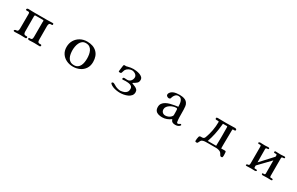

<svg xmlns="http://www.w3.org/2000/svg" viewBox="220 -2012 5560 3590"><g transform="rotate(30 3000.0 -217.0)"><path d="M788 -26Q788 -3 765 -3Q736 -3 707.5 -4.5Q679 -6 650 -6Q622 -6 595 -4Q568 -2 540 -2Q532 -2 522 -6.5Q512 -11 512 -21Q512 -40 524.5 -40.5Q537 -41 550 -41Q570 -41 578.5 -51.5Q587 -62 589 -78Q591 -94 591 -108V-418Q591 -425 592 -431.5Q593 -438 593 -445Q593 -456 586.5 -458.5Q580 -461 571 -461H418Q403 -461 400 -452.5Q397 -444 397 -431Q397 -350 397.5 -269Q398 -188 398 -106Q398 -87 404 -68Q410 -49 433 -44Q439 -43 445 -43.5Q451 -44 457 -44Q467 -44 476 -42Q485 -40 485 -26Q485 -3 460 -3Q432 -3 404 -4.5Q376 -6 347 -6Q319 -6 290 -4Q261 -2 232 -2Q222 -2 212.5 -5Q203 -8 203 -21Q203 -26 212 -33.5Q221 -41 226 -41Q264 -41 275.5 -57Q287 -73 287 -108Q287 -188 287.5 -266.5Q288 -345 288 -424Q288 -440 282 -450Q276 -460 258 -460Q252 -460 245.5 -459.5Q239 -459 233 -459Q223 -459 214.5 -461Q206 -463 206 -476Q206 -488 216.5 -495Q227 -502 238 -502Q263 -502 288 -500.5Q313 -499 338 -499H645Q674 -499 703 -500.5Q732 -502 760 -502Q771 -502 777 -499Q783 -496 783 -483Q783 -464 770 -463.5Q757 -463 744 -463Q716 -463 708 -442Q700 -421 700 -398Q700 -325 700.5 -252Q701 -179 701 -106Q701 -86 706.5 -67.5Q712 -49 736 -44Q742 -43 748 -43.5Q754 -44 760 -44Q770 -44 779 -42Q788 -40 788 -26Z M1653 -249Q1653 -289 1646 -330.5Q1639 -372 1622 -407.5Q1605 -443 1573.5 -465Q1542 -487 1492 -487Q1446 -487 1416 -464Q1386 -441 1368.5 -404Q1351 -367 1344 -325.5Q1337 -284 1337 -247Q1337 -207 1344 -166Q1351 -125 1368.5 -91.5Q1386 -58 1418 -37.5Q1450 -17 1499 -17Q1547 -17 1577.5 -38.5Q1608 -60 1624.5 -94.5Q1641 -129 1647 -169.5Q1653 -210 1653 -249ZM1783 -246Q1783 -163 1744 -104Q1705 -45 1639.5 -14Q1574 17 1495 17Q1418 17 1353 -14.5Q1288 -46 1249.5 -104.5Q1211 -163 1211 -244Q1211 -327 1249 -390Q1287 -453 1352 -489Q1417 -525 1498 -525Q1631 -525 1707 -452.5Q1783 -380 1783 -246Z M2753 -154Q2753 -109 2727.5 -79Q2702 -49 2663 -31.5Q2624 -14 2581 -6.5Q2538 1 2502 1Q2467 1 2425.5 -5.5Q2384 -12 2346 -27Q2308 -42 2282 -67Q2276 -73 2276 -85Q2276 -93 2286.5 -97.5Q2297 -102 2304 -102Q2315 -102 2332 -92Q2343 -87 2356 -79Q2369 -71 2378 -66Q2402 -53 2433 -45Q2464 -37 2491 -37Q2498 -37 2501 -38Q2539 -42 2570.5 -54.5Q2602 -67 2621 -92.5Q2640 -118 2640 -161Q2640 -190 2624 -207Q2608 -224 2583.5 -231.5Q2559 -239 2532.5 -241Q2506 -243 2485 -243Q2471 -243 2457 -241Q2443 -239 2429 -239Q2424 -239 2417.5 -241Q2411 -243 2411 -250Q2411 -281 2440 -281Q2456 -281 2471 -279.5Q2486 -278 2502 -278Q2532 -278 2555 -294Q2578 -310 2590.5 -335.5Q2603 -361 2603 -389Q2603 -416 2585 -436Q2567 -456 2541 -467Q2515 -478 2491 -478Q2458 -478 2421.5 -458.5Q2385 -439 2368 -410Q2364 -403 2358.5 -385.5Q2353 -368 2348 -352.5Q2343 -337 2340 -334Q2334 -330 2327 -328.5Q2320 -327 2313 -327Q2306 -327 2296 -328.5Q2286 -330 2286 -340Q2286 -345 2288.5 -366.5Q2291 -388 2294.5 -413.5Q2298 -439 2300.5 -458.5Q2303 -478 2304 -479Q2312 -487 2316.5 -488.5Q2321 -490 2331 -490Q2336 -490 2341 -489Q2346 -488 2351 -488Q2359 -488 2367.5 -490.5Q2376 -493 2383 -495Q2413 -503 2443 -508Q2473 -513 2504 -513Q2530 -513 2566.5 -508Q2603 -503 2638 -491Q2673 -479 2696.5 -457Q2720 -435 2720 -400Q2720 -355 2694 -331.5Q2668 -308 2633 -288Q2630 -286 2623.5 -282.5Q2617 -279 2617 -274Q2617 -270 2625.5 -266.5Q2634 -263 2637 -262Q2664 -252 2690.5 -240Q2717 -228 2735 -208Q2753 -188 2753 -154Z M3586 -172Q3586 -177 3586 -192.5Q3586 -208 3585 -225.5Q3584 -243 3583.5 -257Q3583 -271 3581 -273Q3576 -281 3570.5 -282.5Q3565 -284 3556 -284Q3528 -284 3495 -274Q3462 -264 3432 -245Q3402 -226 3382.5 -200Q3363 -174 3363 -142Q3363 -102 3387.5 -78.5Q3412 -55 3451 -55Q3480 -55 3511 -67.5Q3542 -80 3562 -101Q3570 -109 3578 -121Q3586 -133 3586 -144ZM3799 -48Q3799 -43 3795 -39Q3778 -15 3752 -6Q3726 3 3697 3Q3658 3 3634.5 -11Q3611 -25 3598 -63Q3558 -32 3511 -14.5Q3464 3 3414 3Q3370 3 3332.5 -8Q3295 -19 3272.5 -47.5Q3250 -76 3250 -127Q3250 -173 3273 -204.5Q3296 -236 3333.5 -256.5Q3371 -277 3415.5 -289Q3460 -301 3503.5 -308Q3547 -315 3581 -320Q3581 -345 3578 -375Q3575 -405 3566 -433Q3557 -461 3537.5 -479Q3518 -497 3485 -497Q3445 -497 3419 -468.5Q3393 -440 3383 -403Q3382 -399 3381 -393.5Q3380 -388 3377 -383Q3371 -375 3362.5 -371.5Q3354 -368 3344 -368Q3328 -368 3307.5 -381Q3287 -394 3287 -413Q3287 -438 3302 -458Q3323 -488 3356 -502.5Q3389 -517 3426 -521.5Q3463 -526 3496 -526Q3527 -526 3559 -520.5Q3591 -515 3619.5 -500.5Q3648 -486 3666 -457Q3685 -428 3689 -393.5Q3693 -359 3694 -325Q3695 -290 3695 -255Q3695 -220 3696 -185Q3696 -175 3696.5 -154.5Q3697 -134 3699 -110.5Q3701 -87 3704.5 -68.5Q3708 -50 3714 -44Q3718 -41 3727 -41Q3748 -41 3759.5 -52.5Q3771 -64 3784 -64Q3789 -64 3794 -58.5Q3799 -53 3799 -48Z M4561 -220Q4561 -272 4560.5 -324.5Q4560 -377 4560 -429Q4560 -434 4559 -448Q4558 -462 4550 -462H4462Q4461 -452 4460 -442.5Q4459 -433 4458 -423Q4449 -326 4429 -230Q4409 -134 4377 -42H4500Q4514 -42 4529 -42Q4544 -42 4558 -42Q4561 -131 4561 -220ZM4773 53Q4773 69 4768.5 80.5Q4764 92 4744 92Q4726 92 4716.5 79Q4707 66 4698.5 49Q4690 32 4675 20Q4658 7 4630 0Q4602 -7 4581 -7H4390Q4367 -7 4343 -6Q4319 -5 4296 2Q4270 10 4259.5 24.5Q4249 39 4244 54Q4239 69 4231.5 79.5Q4224 90 4203 90Q4196 90 4186.5 86Q4177 82 4177 73Q4177 50 4179.5 25Q4182 0 4189 -22Q4192 -31 4196 -36Q4200 -41 4210 -43Q4219 -46 4228 -45.5Q4237 -45 4247 -45Q4272 -45 4286 -54Q4300 -63 4309 -86Q4341 -172 4358 -264Q4375 -356 4375 -448Q4375 -463 4359 -463Q4350 -463 4341 -462.5Q4332 -462 4323 -462Q4313 -462 4304.5 -466Q4296 -470 4296 -483Q4296 -500 4304.5 -503.5Q4313 -507 4327 -507Q4372 -507 4417 -505.5Q4462 -504 4507 -504Q4556 -504 4604 -506Q4652 -508 4701 -508Q4710 -508 4721.5 -501.5Q4733 -495 4733 -484Q4733 -471 4726 -466.5Q4719 -462 4707 -462Q4701 -462 4695 -462.5Q4689 -463 4683 -463Q4668 -463 4668 -449Q4668 -370 4666 -291Q4664 -212 4664 -132Q4664 -110 4664 -88.5Q4664 -67 4665 -45Q4683 -45 4700.5 -45.5Q4718 -46 4736 -46Q4742 -46 4748.5 -45.5Q4755 -45 4761 -42Q4768 -39 4770 -19Q4772 1 4772.5 22.5Q4773 44 4773 53Z M5789 -19Q5789 -4 5779.5 -1.5Q5770 1 5758 1Q5739 1 5720 0Q5701 -1 5682 -1Q5658 -1 5634 0.5Q5610 2 5586 2Q5579 2 5570 -3.5Q5561 -9 5561 -16Q5561 -33 5573 -32.5Q5585 -32 5596 -32Q5612 -32 5617 -39.5Q5622 -47 5622 -62Q5622 -132 5621.5 -201Q5621 -270 5621 -340L5383 -93Q5383 -85 5382.5 -76Q5382 -67 5382 -59Q5382 -48 5386 -41Q5390 -34 5403 -34Q5409 -34 5414.5 -34.5Q5420 -35 5426 -35Q5432 -35 5440.5 -31Q5449 -27 5449 -19Q5449 -8 5438.5 -3.5Q5428 1 5418 1Q5398 1 5377.5 0Q5357 -1 5337 -1Q5312 -1 5287 0.5Q5262 2 5236 2Q5218 2 5218 -13Q5218 -18 5226 -25Q5234 -32 5238 -32Q5267 -32 5274 -45Q5281 -58 5281 -84V-436Q5281 -449 5277.5 -459.5Q5274 -470 5257 -470Q5252 -470 5246.5 -469.5Q5241 -469 5236 -469Q5229 -469 5220.5 -471.5Q5212 -474 5212 -484Q5212 -495 5222 -500.5Q5232 -506 5242 -506Q5268 -506 5293.5 -504.5Q5319 -503 5344 -503Q5362 -503 5380.5 -505Q5399 -507 5418 -507Q5425 -507 5433.5 -503.5Q5442 -500 5442 -492Q5442 -477 5433 -474.5Q5424 -472 5411.5 -472.5Q5399 -473 5390 -468.5Q5381 -464 5381 -445Q5381 -374 5381.5 -302.5Q5382 -231 5383 -160L5622 -420Q5622 -426 5622.5 -432Q5623 -438 5623 -444Q5623 -455 5619 -462.5Q5615 -470 5602 -470Q5596 -470 5590.5 -469.5Q5585 -469 5579 -469Q5572 -469 5563.5 -471.5Q5555 -474 5555 -484Q5555 -494 5559 -500Q5563 -506 5574 -506Q5602 -506 5629.5 -504.5Q5657 -503 5685 -503Q5705 -503 5725 -505.5Q5745 -508 5765 -508Q5773 -508 5779 -505Q5785 -502 5785 -492Q5785 -477 5775.5 -474.5Q5766 -472 5753.5 -472.5Q5741 -473 5731.5 -468Q5722 -463 5722 -443V-61Q5722 -51 5726 -42.5Q5730 -34 5743 -34Q5749 -34 5754.5 -34.5Q5760 -35 5766 -35Q5772 -35 5780.5 -31Q5789 -27 5789 -19Z"/></g></svg>

Font: Kaisei Decol
Style: Bold
Weight: 700
Designer: Font-Kai, 金井和夫
Foundry: KAZUO KANAI
Version: Version 5.003